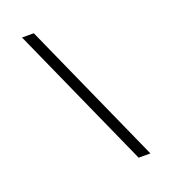

<svg xmlns="http://www.w3.org/2000/svg" viewBox="-149 -837 918 1043"><g transform="rotate(-20 310.0 -315.0)"><path d="M472 100H540L168 -730H100Z"/></g></svg>

Font: Monaspace Neon ExtraLight
Style: Regular
Weight: 200
Designer: Riley Cran & the Lettermatic Team
Foundry: Lettermatic
Version: Version 1.200 (Monaspace Neon)